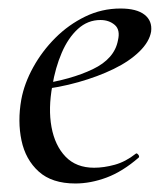

<svg xmlns="http://www.w3.org/2000/svg" viewBox="-20 -419 387 451"><path d="M157 12Q102 12 71 -16Q40 -44 30.5 -89Q21 -134 30 -185Q37 -223 58 -261Q79 -299 110 -330Q141 -361 180 -380Q219 -399 263 -399Q301 -399 319.5 -384.5Q338 -370 335 -345Q331 -321 307.5 -298Q284 -275 247 -257Q210 -239 164 -226Q118 -213 70 -208L72 -221Q147 -232 198 -256.5Q249 -281 257 -324Q263 -349 249.5 -360.5Q236 -372 216 -372Q186 -372 163 -351Q140 -330 125 -295Q110 -260 103 -218Q93 -164 101 -120.5Q109 -77 134 -51Q159 -25 201 -25Q224 -25 249.5 -32Q275 -39 299 -58Q301 -60 304.5 -56Q308 -52 306 -49Q268 -16 230.5 -2Q193 12 157 12Z"/></svg>

Font: Cormorant Light Medium
Style: Italic
Weight: 500
Italic angle: -10°
Version: Version 4.000